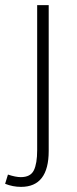

<svg xmlns="http://www.w3.org/2000/svg" viewBox="-53 -500 302 749"><path d="M29 229Q-3 229 -33 217L-22 181Q8 191 28 191Q66 191 79 164.5Q92 138 92 86V-480H137V89Q137 229 29 229Z"/></svg>

Font: Toshiba Sans Light
Style: Regular
Weight: 300
Designer: Paul D. Hunt
Foundry: Toshiba Corporation
Version: Version 2.020;PS 2.0;hotconv 1.0.86;makeotf.lib2.5.63406